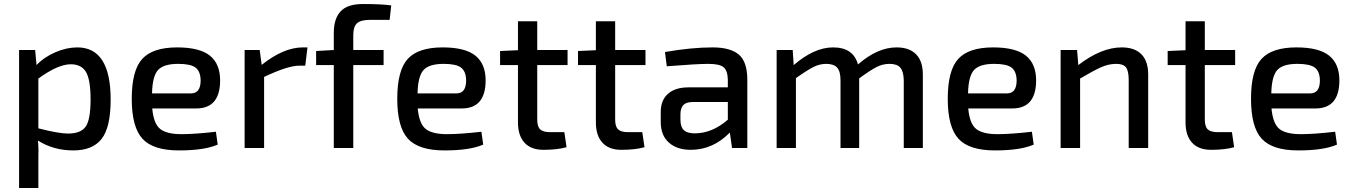

<svg xmlns="http://www.w3.org/2000/svg" viewBox="-20 -737 6736 956"><path d="M155 -488 162 -413Q200 -453 256 -477Q312 -501 365 -501Q531 -501 531 -241Q531 -103 486 -45.5Q441 12 345 12Q247 12 169 -37Q173 5 171 62V199H75V-488ZM171 -346V-98Q272 -72 319 -72Q382 -72 406.5 -106.5Q431 -141 431 -242Q431 -339 408.5 -378Q386 -417 332 -417Q269 -417 171 -346Z M957 -197H738Q745 -121 777.5 -95Q810 -69 884 -69Q949 -69 1055 -81L1064 -17Q998 12 871 12Q743 12 689.5 -46Q636 -104 636 -245Q636 -387 688.5 -444Q741 -501 862 -501Q974 -501 1025 -460Q1076 -419 1076 -337Q1076 -197 957 -197ZM737 -272H931Q979 -272 979 -337Q978 -382 953.5 -400.5Q929 -419 867 -419Q795 -419 767 -388.5Q739 -358 737 -272Z M1511 -501 1500 -410H1470Q1413 -410 1295 -354V0H1198V-488H1273L1283 -414Q1392 -501 1488 -501Z M1920 -638H1821Q1776 -638 1757.5 -621Q1739 -604 1739 -562V-488H1890V-413H1739V0H1642V-413H1554V-483L1642 -488V-573Q1642 -644 1676 -680.5Q1710 -717 1787 -717Q1881 -717 1928 -710Z M2279 -197H2060Q2067 -121 2099.5 -95Q2132 -69 2206 -69Q2271 -69 2377 -81L2386 -17Q2320 12 2193 12Q2065 12 2011.5 -46Q1958 -104 1958 -245Q1958 -387 2010.5 -444Q2063 -501 2184 -501Q2296 -501 2347 -460Q2398 -419 2398 -337Q2398 -197 2279 -197ZM2059 -272H2253Q2301 -272 2301 -337Q2300 -382 2275.5 -400.5Q2251 -419 2189 -419Q2117 -419 2089 -388.5Q2061 -358 2059 -272Z M2790 -79 2801 -4Q2755 9 2686 9Q2624 9 2591.5 -26.5Q2559 -62 2559 -128V-413H2470V-483L2559 -487V-631H2655V-488H2806V-413H2655V-141Q2655 -107 2669.5 -93Q2684 -79 2719 -79Z M3178 -79 3189 -4Q3143 9 3074 9Q3012 9 2979.5 -26.5Q2947 -62 2947 -128V-413H2858V-483L2947 -487V-631H3043V-488H3194V-413H3043V-141Q3043 -107 3057.5 -93Q3072 -79 3107 -79Z M3300 -407 3291 -478Q3423 -501 3528 -501Q3617 -501 3659 -465Q3701 -429 3701 -340V0H3625L3614 -77Q3530 9 3419 9Q3351 9 3310.5 -27Q3270 -63 3270 -129V-180Q3270 -238 3306 -270Q3342 -302 3408 -302H3604V-340Q3603 -385 3583 -402Q3563 -419 3507 -419Q3452 -419 3300 -407ZM3368 -167V-141Q3368 -105 3385 -89Q3402 -73 3439 -73Q3526 -73 3604 -141V-229H3426Q3394 -228 3381 -212.5Q3368 -197 3368 -167Z M3927 -488 3932 -413Q4034 -501 4128 -501Q4229 -501 4252 -416Q4349 -501 4444 -501Q4508 -501 4541.5 -466.5Q4575 -432 4575 -366V0H4480V-338Q4479 -381 4463 -400Q4447 -419 4409 -419Q4376 -419 4346 -404Q4316 -389 4258 -347V0H4165V-338Q4165 -382 4148 -400.5Q4131 -419 4094 -419Q4062 -419 4031.5 -404Q4001 -389 3943 -348V0H3847V-488Z M5020 -197H4801Q4808 -121 4840.5 -95Q4873 -69 4947 -69Q5012 -69 5118 -81L5127 -17Q5061 12 4934 12Q4806 12 4752.5 -46Q4699 -104 4699 -245Q4699 -387 4751.5 -444Q4804 -501 4925 -501Q5037 -501 5088 -460Q5139 -419 5139 -337Q5139 -197 5020 -197ZM4800 -272H4994Q5042 -272 5042 -337Q5041 -382 5016.5 -400.5Q4992 -419 4930 -419Q4858 -419 4830 -388.5Q4802 -358 4800 -272Z M5343 -488 5349 -413Q5464 -501 5565 -501Q5630 -501 5663.5 -466.5Q5697 -432 5697 -366V0H5600V-338Q5600 -384 5586.5 -401.5Q5573 -419 5538 -419Q5500 -419 5462 -402Q5424 -385 5358 -346V0H5261V-488Z M6114 -79 6125 -4Q6079 9 6010 9Q5948 9 5915.5 -26.5Q5883 -62 5883 -128V-413H5794V-483L5883 -487V-631H5979V-488H6130V-413H5979V-141Q5979 -107 5993.5 -93Q6008 -79 6043 -79Z M6530 -197H6311Q6318 -121 6350.5 -95Q6383 -69 6457 -69Q6522 -69 6628 -81L6637 -17Q6571 12 6444 12Q6316 12 6262.5 -46Q6209 -104 6209 -245Q6209 -387 6261.5 -444Q6314 -501 6435 -501Q6547 -501 6598 -460Q6649 -419 6649 -337Q6649 -197 6530 -197ZM6310 -272H6504Q6552 -272 6552 -337Q6551 -382 6526.5 -400.5Q6502 -419 6440 -419Q6368 -419 6340 -388.5Q6312 -358 6310 -272Z"/></svg>

Font: Exo 2.0 Medium
Style: Regular
Weight: 500
Designer: Natanael Gama
Version: Version 1.001;PS 001.001;hotconv 1.0.70;makeotf.lib2.5.58329